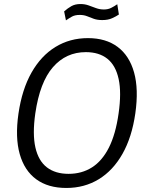

<svg xmlns="http://www.w3.org/2000/svg" viewBox="-20 -922 734 952"><path d="M309 10Q218.5 10 159.8 -33Q101 -76 77.8 -158.2Q54.5 -240.5 71.5 -358.5Q89 -478.5 136.2 -562Q183.5 -645.5 255 -689.2Q326.5 -733 416 -733Q505 -733 563.2 -689.5Q621.5 -646 644.8 -562.8Q668 -479.5 651 -360Q634 -241.5 587.2 -159Q540.5 -76.5 469.5 -33.2Q398.5 10 309 10ZM320 -60Q385.5 -60 436 -92Q486.5 -124 520 -190.2Q553.5 -256.5 568 -359.5Q583 -463 568.2 -530.5Q553.5 -598 512.2 -630.8Q471 -663.5 405.5 -663.5Q307.5 -663.5 242.5 -589Q177.5 -514.5 155 -359.5Q140.5 -257 155.5 -190.8Q170.5 -124.5 212.5 -92.2Q254.5 -60 320 -60ZM307 -821 298 -865.5Q316 -881.5 334.5 -891.8Q353 -902 379 -902Q401 -902 419.5 -895.2Q438 -888.5 456.2 -881.8Q474.5 -875 495 -875Q515.5 -875 531 -882.8Q546.5 -890.5 561.5 -901L569.5 -850Q556.5 -841 536.2 -831.8Q516 -822.5 487 -822.5Q462.5 -822.5 445.2 -828.8Q428 -835 412 -841.5Q396 -848 375.5 -848Q352 -848 337 -839.8Q322 -831.5 307 -821Z"/></svg>

Font: Public Sans Thin Light
Style: Italic
Weight: 300
Italic angle: -8°
Version: Version 2.001